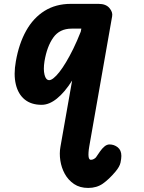

<svg xmlns="http://www.w3.org/2000/svg" viewBox="-20 -520 726 969"><path d="M425 428.5Q383 428.5 353.8 408.8Q324.5 389 307.2 357.8Q290 326.5 284.5 290.2Q279 254 285 221L344 -113.5Q325 -83.5 305.8 -60.8Q286.5 -38 267.2 -22.5Q248 -7 228.8 1Q209.5 9 190 9Q137.5 9 104.5 -18Q71.5 -45 59.8 -94.5Q48 -144 60 -210.5Q75.5 -299.5 111.8 -364.5Q148 -429.5 204.8 -465Q261.5 -500.5 337.5 -500.5H477.5Q514.5 -500.5 532.2 -479.5Q550 -458.5 546 -438L430.5 219Q427.5 236.5 426.8 249.2Q426 262 427 270.2Q428 278.5 431 282.5Q434 286.5 438.5 286.5Q446.5 286.5 453.5 282.5Q460.5 278.5 464 274.5L485 244Q495 229.5 507.2 219.2Q519.5 209 532.5 209Q556 209 574.2 223.5Q592.5 238 592.5 267Q592.5 280.5 588.2 300.8Q584 321 562.5 346.5Q530 385 499 406.8Q468 428.5 425 428.5ZM228.5 -115.5Q237.5 -115.5 250.5 -125.8Q263.5 -136 279.5 -156.2Q295.5 -176.5 313.2 -206Q331 -235.5 350 -274.2Q369 -313 387.5 -360L390.5 -375.5H341.5Q281 -375.5 249 -330.5Q217 -285.5 204.5 -210.5Q198 -169.5 204.8 -142.5Q211.5 -115.5 228.5 -115.5Z"/></svg>

Font: Edu VIC WA NT Hand Pre
Style: Regular
Weight: 400
Designer: Tina and Corey Anderson, Eben Sorkin, Mirko Velimirovic
Foundry: Google for Education
Version: Version 1.000